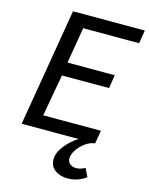

<svg xmlns="http://www.w3.org/2000/svg" viewBox="-139 -806 879 1134"><g transform="rotate(15 301.0 -239.0)"><path d="M278 154Q278 114 311 71.5Q344 29 390 0H42L163 -720H602L589 -639H247L210 -419H499L486 -337H198L152 -81H505L491 0Q463 2 434 22.5Q405 43 386 71.5Q367 100 367 124Q367 146 382.5 158Q398 170 421 170Q447 170 474 154L499 205Q476 222 447 232Q418 242 388 242Q341 242 309.5 219Q278 196 278 154Z"/></g></svg>

Font: Nebula Sans Medium
Style: Regular
Weight: 500
Italic angle: -9°
Designer: Paul D. Hunt for Adobe (as Source Sans)
Foundry: Nebula Entertainment & Broadcasting LLC
Version: Version 1.010